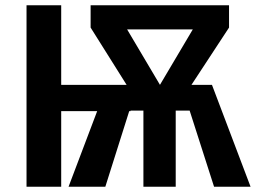

<svg xmlns="http://www.w3.org/2000/svg" viewBox="-20 -711 974 731"><path d="M787 -388 934 0H795L702 -290H649V0H526V-290H477V-288H472L381 0H241L350 -288H213V0H81V-691H213V-388H462L325 -606V-691H852V-606L709 -388ZM714 -599H464L589 -388Z"/></svg>

Font: FiraGO Medium
Style: Regular
Weight: 500
Designer: bBox Type
Foundry: bBox Type GmbH
Version: Version 1.001;PS 001.001;hotconv 1.0.88;makeotf.lib2.5.64775